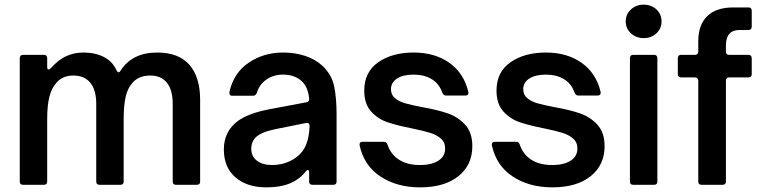

<svg xmlns="http://www.w3.org/2000/svg" viewBox="-20 -795 3275 826"><path d="M79 0Q65 0 65 -14V-545Q65 -551 68.5 -555Q72 -559 79 -559H169Q176 -559 179.5 -555Q183 -551 183 -545V-508Q183 -496 189 -496Q193 -496 199 -502Q231 -538 265 -553.5Q299 -569 339 -569Q390 -569 427.5 -549.5Q465 -530 482 -491Q486 -484 490 -484Q494 -484 498 -490Q548 -569 656 -569Q749 -569 795 -516Q841 -463 841 -366V-14Q841 0 827 0H737Q723 0 723 -14V-348Q723 -408 698 -439Q673 -470 627 -470Q578 -470 551 -440Q529 -416 520.5 -378Q512 -340 512 -281V-14Q512 0 498 0H408Q394 0 394 -14V-348Q394 -408 368.5 -439Q343 -470 296 -470Q248 -470 222 -438Q202 -416 192.5 -379Q183 -342 183 -281V-14Q183 0 169 0Z M943 -152Q943 -230 1004 -275Q1048 -307 1134 -324L1298 -355Q1304 -356 1307.5 -360Q1311 -364 1310 -371Q1305 -419 1281 -443Q1250 -474 1197 -474Q1157 -474 1126.5 -453Q1096 -432 1085 -396Q1080 -383 1069 -383H979Q972 -383 969 -387.5Q966 -392 967 -399Q985 -481 1049.5 -525Q1114 -569 1198 -569Q1248 -569 1291.5 -555Q1335 -541 1366 -513Q1407 -475 1417.5 -424Q1428 -373 1428 -303V-14Q1428 0 1414 0H1324Q1310 0 1310 -14V-52Q1310 -64 1304 -64Q1302 -64 1297 -59Q1277 -34 1254 -20Q1207 11 1125 11Q1043 11 993 -32Q943 -75 943 -152ZM1228 -102Q1272 -124 1291 -160Q1310 -196 1312 -253Q1312 -260 1308 -263.5Q1304 -267 1297 -266L1163 -239Q1105 -227 1081 -205Q1061 -185 1061 -155Q1061 -122 1085.5 -103.5Q1110 -85 1151 -85Q1192 -85 1228 -102Z M1527 -170V-174Q1527 -185 1540 -185H1631Q1643 -185 1647 -173Q1661 -131 1696.5 -108Q1732 -85 1787 -85Q1836 -85 1865.5 -103.5Q1895 -122 1895 -156Q1895 -183 1876.5 -199Q1858 -215 1830.5 -223.5Q1803 -232 1755 -242Q1689 -255 1647.5 -269Q1606 -283 1576.5 -315.5Q1547 -348 1547 -405Q1547 -485 1607 -527Q1667 -569 1759 -569Q1851 -569 1913.5 -524.5Q1976 -480 1995 -399V-395Q1995 -384 1982 -384H1899Q1888 -384 1883 -396Q1869 -436 1836.5 -455Q1804 -474 1759 -474Q1714 -474 1688 -457Q1662 -440 1662 -411Q1662 -387 1679.5 -372.5Q1697 -358 1723.5 -350.5Q1750 -343 1797 -334Q1864 -322 1907 -307Q1950 -292 1981 -258.5Q2012 -225 2012 -166Q2012 -85 1952 -37Q1892 11 1787 11Q1688 11 1617 -35.5Q1546 -82 1527 -170Z M2096 -170V-174Q2096 -185 2109 -185H2200Q2212 -185 2216 -173Q2230 -131 2265.5 -108Q2301 -85 2356 -85Q2405 -85 2434.5 -103.5Q2464 -122 2464 -156Q2464 -183 2445.5 -199Q2427 -215 2399.5 -223.5Q2372 -232 2324 -242Q2258 -255 2216.5 -269Q2175 -283 2145.5 -315.5Q2116 -348 2116 -405Q2116 -485 2176 -527Q2236 -569 2328 -569Q2420 -569 2482.5 -524.5Q2545 -480 2564 -399V-395Q2564 -384 2551 -384H2468Q2457 -384 2452 -396Q2438 -436 2405.5 -455Q2373 -474 2328 -474Q2283 -474 2257 -457Q2231 -440 2231 -411Q2231 -387 2248.5 -372.5Q2266 -358 2292.5 -350.5Q2319 -343 2366 -334Q2433 -322 2476 -307Q2519 -292 2550 -258.5Q2581 -225 2581 -166Q2581 -85 2521 -37Q2461 11 2356 11Q2257 11 2186 -35.5Q2115 -82 2096 -170Z M2704 0Q2690 0 2690 -14V-545Q2690 -551 2693.5 -555Q2697 -559 2704 -559H2794Q2801 -559 2804.5 -555Q2808 -551 2808 -545V-14Q2808 0 2794 0ZM2672 -703Q2672 -734 2694.5 -754.5Q2717 -775 2749 -775Q2782 -775 2804 -754.5Q2826 -734 2826 -703Q2826 -672 2804 -651.5Q2782 -631 2749 -631Q2717 -631 2694.5 -651.5Q2672 -672 2672 -703Z M2998 0Q2984 0 2984 -14V-448Q2984 -454 2980 -458Q2976 -462 2970 -462H2910Q2896 -462 2896 -476V-545Q2896 -551 2899.5 -555Q2903 -559 2910 -559H2970Q2976 -559 2980 -562.5Q2984 -566 2984 -573V-617Q2984 -688 3022.5 -725.5Q3061 -763 3134 -763H3200Q3214 -763 3214 -749V-680Q3214 -674 3210.5 -670Q3207 -666 3200 -666H3162Q3103 -666 3103 -600V-573Q3103 -559 3117 -559H3200Q3207 -559 3210.5 -555Q3214 -551 3214 -545V-476Q3214 -462 3200 -462H3117Q3110 -462 3106.5 -458Q3103 -454 3103 -448V-14Q3103 -7 3099 -3.5Q3095 0 3089 0Z"/></svg>

Font: Open Sauce Two SemiBold
Style: Regular
Weight: 600
Designer: Alfredo Marco Pradil
Foundry: Creative Sauce Fz LLC
Version: Version 1.477